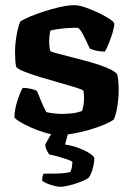

<svg xmlns="http://www.w3.org/2000/svg" viewBox="-20 -520 520 740"><path d="M209 0Q183.5 0 154.2 -8.5Q125 -17 98.8 -28.8Q72.5 -40.5 55 -51.5Q37.5 -62.5 35.5 -68.5Q36.5 -99 46.8 -131Q57 -163 67.5 -181.5Q86 -181 101.2 -177.2Q116.5 -173.5 122.5 -169.5Q128.5 -154.5 138.5 -130.2Q148.5 -106 158.5 -88Q169.5 -85 187.8 -83Q206 -81 217.5 -81Q235 -81 256.8 -83.2Q278.5 -85.5 296 -92.5Q299 -99.5 301.5 -113.5Q304 -127.5 304 -141.5Q304 -149.5 303.2 -158Q302.5 -166.5 301.5 -170.5Q298.5 -174.5 273 -182.5Q247.5 -190.5 210.8 -200.8Q174 -211 137 -222.2Q100 -233.5 73.2 -244.2Q46.5 -255 42 -263Q40 -273 39 -288.2Q38 -303.5 38 -318Q38 -350 43.8 -383.2Q49.5 -416.5 58 -437Q69.5 -445 94.2 -455.5Q119 -466 149.8 -476Q180.5 -486 211.5 -493Q242.5 -500 267.5 -500Q284 -500 309.5 -491.2Q335 -482.5 360.5 -470.2Q386 -458 403.2 -446.2Q420.5 -434.5 420.5 -429Q421 -418.5 414.8 -397.2Q408.5 -376 400 -354.5Q391.5 -333 384 -321Q362.5 -321.5 347.5 -325.5Q332.5 -329.5 326 -333Q311.5 -365.5 298.8 -389.2Q286 -413 277.5 -413Q259.5 -413 240.2 -411.8Q221 -410.5 204.2 -408Q187.5 -405.5 174.5 -402.5Q171.5 -392 170.5 -380.5Q169.5 -369 169.5 -359.5Q169.5 -349 170.5 -340.5Q171.5 -332 173.5 -323.5Q177.5 -320 201 -313.8Q224.5 -307.5 258.8 -299Q293 -290.5 328.5 -280.5Q364 -270.5 392 -258.8Q420 -247 431 -235Q434.5 -224.5 436 -206.8Q437.5 -189 437.5 -173Q437.5 -140 431.5 -105.8Q425.5 -71.5 418 -59Q406 -50 381.8 -39.8Q357.5 -29.5 327.2 -20.5Q297 -11.5 265.8 -5.8Q234.5 0 209 0ZM212.5 200Q203 200 187.8 196Q172.5 192 159.5 186.5Q146.5 181 142.5 176Q142.5 165.5 144.5 158.5Q146.5 151.5 147.5 149.5Q181.5 149.5 206 148.8Q230.5 148 251 143Q255 136 257 123.8Q259 111.5 259 103Q251.5 98.5 235.2 93Q219 87.5 201 82.5Q183 77.5 170 75.5Q165 69.5 159.8 58.5Q154.5 47.5 154.5 36.5Q164.5 18.5 175 0Q185.5 -18.5 197.5 -37H251L230.5 37Q258.5 41 284.5 51Q310.5 61 327 72Q343.5 83 343.5 91Q343.5 107.5 337.2 130.5Q331 153.5 320.5 166.5Q304.5 176 283 183.8Q261.5 191.5 242.2 195.8Q223 200 212.5 200Z"/></svg>

Font: Texturina Medium
Style: Regular
Weight: 500
Designer: Guillermo Torres Carreño
Foundry: Omnibus-Type
Version: Version 1.003